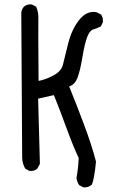

<svg xmlns="http://www.w3.org/2000/svg" viewBox="-20 -763 540 866"><path d="M356 82 337 72Q327 57 325 39Q333 -4 335 -50Q308 -108 278 -190.5Q248 -273 223 -334L152 -318L160 -24L148 -2Q135 10 113 8L94 -2Q80 -26 80 -53.5Q80 -81 76 -706Q78 -722 88 -733Q102 -745 123 -743L143 -733Q154 -708 153 -677Q152 -646 154 -398Q186 -404 221.5 -423Q257 -442 264 -472Q271 -502 287.5 -567Q304 -632 338 -674Q372 -716 415 -708L435 -698Q446 -685 444 -663L435 -644Q415 -634 400 -630Q385 -626 373.5 -596.5Q362 -567 351.5 -504Q341 -441 329 -411Q317 -381 292 -373Q323 -297 358.5 -202.5Q394 -108 413 -34Q405 47 394 70Q378 84 356 82Z"/></svg>

Font: Kosefont JP
Style: Regular
Weight: 400
Designer: Nozomi Seto 瀬戸のぞみ
Version: Version 3.00;June 19, 2020